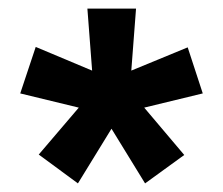

<svg xmlns="http://www.w3.org/2000/svg" viewBox="-20 -720 519 446"><path d="M285 -556 416 -610 451 -503 315 -470 408 -360 317 -294 239 -421 161 -294 70 -361 163 -470 27 -503 63 -611 194 -556 183 -700H296Z"/></svg>

Font: Tilda Sans Bold
Style: Regular
Weight: 700
Designer: ParaType Ltd
Foundry: ParaType Ltd
Version: Version 1.009